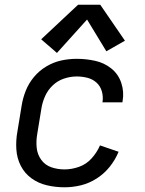

<svg xmlns="http://www.w3.org/2000/svg" viewBox="-20 -788 616 816"><path d="M254 8Q289 8 324 -0.5Q359 -9 391 -29.5Q423 -50 446.5 -79.5Q470 -109 484 -143L405 -170Q392 -140 369.5 -115Q347 -90 316 -79Q285 -68 254 -68Q225 -68 198.5 -77Q172 -86 155.5 -108.5Q139 -131 136 -159.5Q133 -188 138 -217L156 -327Q160 -353 171.5 -379Q183 -405 204 -425Q225 -445 252 -454Q279 -463 306 -463Q329 -463 351 -457.5Q373 -452 389.5 -437.5Q406 -423 412.5 -401Q419 -379 416 -356Q415 -354 415 -353H500L501 -358Q508 -398 495.5 -435.5Q483 -473 453 -497Q423 -521 384.5 -529.5Q346 -538 306 -538Q273 -538 240.5 -531Q208 -524 177.5 -506Q147 -488 124.5 -461Q102 -434 89.5 -402.5Q77 -371 72 -339L54 -229Q47 -191 49.5 -153Q52 -115 68.5 -83Q85 -51 114 -30Q143 -9 179.5 -0.5Q216 8 254 8ZM222 -563 350 -705 432 -570 511 -615 406 -768H312L155 -621Z"/></svg>

Font: Iosevka Sparkle
Style: Italic
Weight: 400
Italic angle: -9°
Designer: Belleve Invis
Foundry: Belleve Invis
Version: Version 4.5.0; ttfautohint (v1.8.3)